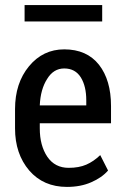

<svg xmlns="http://www.w3.org/2000/svg" viewBox="-20 -735 494 766"><path d="M247.1 10.7Q153.3 10.7 96.7 -54.7Q40 -121.1 40 -222.7Q40 -229.5 40 -242.2Q40 -256.8 40 -299.8Q40 -403.3 95.7 -470.7Q151.4 -538.1 236.3 -538.1Q326.2 -538.1 375 -476.6Q422.9 -415 422.9 -312.5Q422.9 -289.1 422.9 -243.2Q351.6 -243.2 138.7 -243.2Q138.7 -238.3 138.7 -222.7Q138.7 -154.3 168.9 -109.4Q199.2 -65.4 253.9 -65.4Q294.9 -65.4 324.2 -78.1Q353.5 -90.8 379.9 -116.2Q390.6 -95.7 411.1 -54.7Q386.7 -26.4 343.8 -7.8Q301.8 10.7 247.1 10.7ZM236.3 -461.9Q193.4 -461.9 168 -419.9Q141.6 -378.9 138.7 -314.5Q201.2 -314.5 324.2 -314.5Q324.2 -319.3 324.2 -335Q324.2 -390.6 302.7 -425.8Q280.3 -461.9 236.3 -461.9ZM387.7 -649.4Q310.5 -649.4 78.1 -649.4Q78.1 -666 78.1 -714.8Q155.3 -714.8 387.7 -714.8Q387.7 -698.2 387.7 -649.4Z"/></svg>

Font: Noto Sans Hebrew DECATHLON 
Style: Regular
Weight: 400
Designer: Monotype Design team
Version: Version 1.03 uh